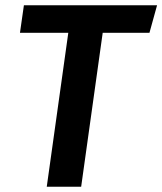

<svg xmlns="http://www.w3.org/2000/svg" viewBox="-20 -711 618 731"><path d="M578 -691H71L56 -586H240L158 0H289L371 -586H549Z"/></svg>

Font: Fira Sans Medium
Style: Italic
Weight: 500
Italic angle: -8°
Designer: bBox Type GmbH & Carrois Corporate GbR & Edenspiekermann AG
Foundry: bBox Type GmbH & Carrois Corporate GbR & Edenspiekermann AG
Version: Version 4.301;PS 004.301;hotconv 1.0.88;makeotf.lib2.5.64775